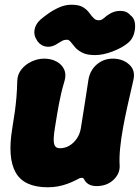

<svg xmlns="http://www.w3.org/2000/svg" viewBox="-20 -770 591 812"><path d="M486 -71Q488 -36 460 -9.5Q432 17 388 17Q369 17 355.5 9.5Q342 2 335 -13Q332 -18 328 -18Q324 -18 318 -17Q309 -12 295.5 -5.5Q282 1 264.5 7.5Q247 14 226.5 18Q206 22 182 22Q82 22 46.5 -40Q11 -102 32 -228Q39 -270 43 -299.5Q47 -329 49.5 -358.5Q52 -388 53 -428Q54 -456 71 -477Q88 -498 114 -510Q140 -522 167 -522Q196 -522 218.5 -510Q241 -498 251 -477Q261 -456 253 -428Q244 -398 238.5 -374Q233 -350 229 -328.5Q225 -307 221 -283.5Q217 -260 212 -228Q204 -179 209 -161Q214 -143 233 -143Q254 -143 272.5 -153.5Q291 -164 304.5 -183.5Q318 -203 322 -228Q329 -270 333.5 -300.5Q338 -331 343 -361Q348 -391 354 -433Q361 -473 389.5 -497.5Q418 -522 457 -522Q499 -522 526.5 -497Q554 -472 544 -431Q532 -379 520.5 -328Q509 -277 500.5 -230.5Q492 -184 488 -143Q484 -102 486 -71ZM136 -600Q122 -620 126 -644Q130 -668 151 -687Q165 -699 185.5 -713.5Q206 -728 231 -739Q256 -750 282 -750Q315 -750 332 -739Q349 -728 358.5 -714.5Q368 -701 378 -691.5Q388 -682 405 -685Q413 -687 421.5 -695Q430 -703 440 -709Q462 -724 489 -724Q516 -724 531 -706L536 -702Q549 -690 551 -668.5Q553 -647 546 -625Q539 -603 522 -589Q497 -568 456.5 -552.5Q416 -537 382 -537Q348 -537 328.5 -547Q309 -557 298 -569.5Q287 -582 279.5 -592Q272 -602 263 -602Q252 -602 243.5 -597.5Q235 -593 224 -586Q201 -570 177.5 -572.5Q154 -575 139 -595Z"/></svg>

Font: Winky Sans ExtraBold
Style: Italic
Weight: 800
Italic angle: -8.97852°
Designer: Simon Atzbach
Foundry: typofactur
Version: Version 1.205